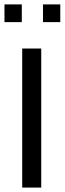

<svg xmlns="http://www.w3.org/2000/svg" viewBox="-30 -847 292 867"><path d="M70.3 0V-627.9H156.2V0ZM164.1 -747.1V-827.1H242.2V-747.1ZM-9.8 -747.1V-827.1H68.4V-747.1Z"/></svg>

Font: Padauk
Style: Regular
Weight: 400
Designer: Debbi Hosken, Becca Hirsbrunner Spalinger
Foundry: SIL International
Version: Version 5.003